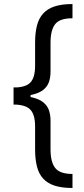

<svg xmlns="http://www.w3.org/2000/svg" viewBox="-20 -792 414 948"><path d="M46.9 -315.9V-359.9Q106.4 -359.9 129.9 -384.5Q153.3 -409.2 153.3 -467.3V-581.5Q153.3 -630.4 162.6 -666.3Q171.9 -702.1 193.4 -725.6Q214.8 -749 250.2 -760.5Q285.6 -772 337.9 -772V-701.7Q275.9 -702.1 252.7 -673.1Q229.5 -644 229.5 -581.5V-439Q229.5 -411.1 222.2 -388.7Q214.8 -366.2 195.6 -349.9Q176.3 -333.5 140.4 -324.7Q104.5 -315.9 46.9 -315.9ZM337.9 136.2Q285.6 136.2 250.2 124.8Q214.8 113.3 193.4 90.1Q171.9 66.9 162.6 30.8Q153.3 -5.4 153.3 -54.2V-167.5Q153.3 -225.6 129.9 -250.5Q106.4 -275.4 46.9 -275.9V-319.8Q104.5 -319.8 140.4 -310.8Q176.3 -301.8 195.6 -285.2Q214.8 -268.6 222.2 -245.8Q229.5 -223.1 229.5 -195.8V-54.2Q229.5 8.3 252.7 37.6Q275.9 66.9 337.9 66.9ZM46.9 -275.4V-360.4H130.9V-275.4Z"/></svg>

Font: Inter Tight
Style: Regular
Weight: 400
Designer: Rasmus Andersson
Foundry: rsms
Version: Version 3.002